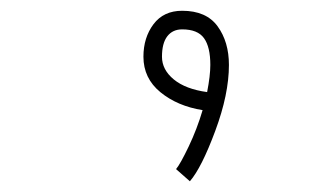

<svg xmlns="http://www.w3.org/2000/svg" viewBox="-20 -659 570 353"><path d="M352.5 -456.5Q306.2 -463.9 274.9 -489.5Q243.7 -515.1 243.7 -554.7Q243.7 -589.8 262.2 -614.5Q280.8 -639.2 314.9 -639.2Q359.4 -639.2 380.1 -610.6Q400.9 -582 400.9 -539.6Q400.9 -485.8 375.7 -418.2Q350.6 -350.6 329.1 -325.7L303.7 -348.1Q311.5 -357.4 326.9 -389.6Q342.3 -421.9 352.5 -456.5ZM360.8 -489.7Q366.7 -520 366.7 -539.6Q366.7 -572.8 355 -588.9Q343.3 -605 314.9 -605Q297.4 -605 287.6 -592.3Q277.8 -579.6 277.8 -554.7Q277.8 -530.8 299.6 -512.9Q321.3 -495.1 360.8 -489.7Z"/></svg>

Font: AzarMehrMonospaced
Style: SansRegular
Weight: 1
Designer: Amin Abedi
Version: Version 1.00